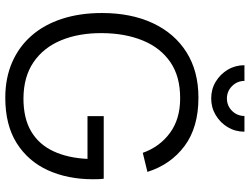

<svg xmlns="http://www.w3.org/2000/svg" viewBox="-132 -822 968 745"><g transform="rotate(90 352.5 -449.0)"><path d="M361.5 -784Q325.5 -784 296.5 -801.5Q267.5 -819 250 -848.2Q232.5 -877.5 232.5 -913H293.5Q293.5 -885 313.5 -865Q333.5 -845 361.5 -845Q390 -845 409.8 -865Q429.5 -885 429.5 -913H490.5Q490.5 -877.5 473 -848.2Q455.5 -819 426.2 -801.5Q397 -784 361.5 -784ZM358.5 15Q282.5 15 221.5 -11.5Q160.5 -38 117.8 -87Q75 -136 52.5 -205.2Q30 -274.5 30 -360Q30 -473 69.2 -557.2Q108.5 -641.5 182 -688Q255.5 -734.5 358.5 -734.5Q473.5 -734.5 545.8 -680.8Q618 -627 646.5 -536.5L572.5 -518.5Q549 -584.5 495.2 -624Q441.5 -663.5 361.5 -663.5Q277 -664 221 -625.8Q165 -587.5 136.8 -518.8Q108.5 -450 108 -360Q107.5 -270 135.8 -201.8Q164 -133.5 220.5 -94.8Q277 -56 361.5 -55.5Q439 -55.5 489.5 -85.5Q540 -115.5 566.2 -171.5Q592.5 -227.5 596 -304H430V-367H673Q674.5 -355.5 674.8 -342.8Q675 -330 675 -324.5Q675 -227 640 -150.2Q605 -73.5 534.8 -29.2Q464.5 15 358.5 15Z"/></g></svg>

Font: Manrope ExtraLight
Style: Regular
Weight: 400
Version: Version 4.504